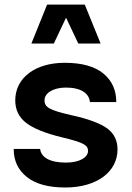

<svg xmlns="http://www.w3.org/2000/svg" viewBox="-20 -811 576 836"><path d="M262.2 -537.6C131.3 -537.6 46.4 -470.7 46.4 -374C46.4 -333.5 62 -300.8 92.8 -276.9C123.5 -252.4 175.8 -231 250.5 -212.9C344.2 -190.4 363.3 -179.2 363.3 -153.8C363.3 -126 326.7 -103 267.6 -103C194.8 -103 158.2 -127.4 154.8 -162.6H39.6C39.6 -111.3 58.6 -70.8 96.7 -40.5C134.8 -9.8 190.9 5.4 264.6 5.4C402.3 5.4 491.7 -63.5 491.7 -160.2C491.7 -198.7 477.1 -229.5 447.3 -251.5C417.5 -273.4 365.7 -293 292.5 -309.1C194.3 -331.5 173.8 -343.8 173.8 -374.5C173.8 -405.3 210.9 -429.7 267.1 -429.7C333.5 -429.7 368.2 -403.8 371.6 -366.7H486.3C486.3 -418.9 467.3 -460.4 429.7 -491.2C392.1 -522 335.9 -537.6 262.2 -537.6ZM349.1 -791H185.1L116.7 -621.6H214.4L267.6 -733.9L320.8 -621.6H418Z"/></svg>

Font: Estedad Bold
Style: Regular
Weight: 700
Designer: Amin Abedi
Version: Version 7.3